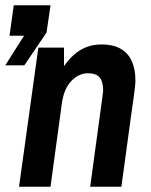

<svg xmlns="http://www.w3.org/2000/svg" viewBox="-49 -706 570 726"><path d="M23 0 96 -526H193V-456Q209 -479 229 -497.5Q249 -516 275.5 -527Q302 -538 336 -538Q378 -538 406.5 -522Q435 -506 449 -475.5Q463 -445 463 -403Q463 -396 462.5 -389Q462 -382 460.5 -369Q459 -356 455.5 -331Q452 -306 446 -264Q440 -222 431.5 -157.5Q423 -93 410 0H292Q304 -87 312 -147Q320 -207 325.5 -246Q331 -285 334 -308Q337 -331 338.5 -342Q340 -353 340.5 -357Q341 -361 341 -363Q341 -398 327.5 -413.5Q314 -429 283 -429Q249 -429 221 -400Q193 -371 185 -316L142 0ZM-29 -459 42 -571H-13L3 -686H142L127 -583L43 -459Z"/></svg>

Font: Archivo Narrow
Style: Bold Italic
Weight: 700
Italic angle: -8°
Designer: Hector Gatti
Foundry: Omnibus-Type
Version: Version 3.002